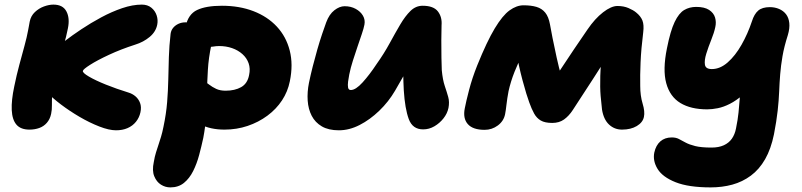

<svg xmlns="http://www.w3.org/2000/svg" viewBox="-20 -553 3485 834"><path d="M484 13Q454 13 411.5 -3.5Q369 -20 325.5 -45.5Q282 -71 245 -99Q208 -127 188 -149Q170 -169 161.5 -193.5Q153 -218 158 -245Q163 -267 177 -291.5Q191 -316 217 -339Q232 -352 262.5 -375.5Q293 -399 333.5 -426Q374 -453 419.5 -477.5Q465 -502 510.5 -517.5Q556 -533 596 -533Q621 -533 637.5 -519.5Q654 -506 660.5 -486Q667 -466 663 -446Q657 -415 630 -392.5Q603 -370 567 -359Q505 -339 453.5 -315Q402 -291 371.5 -271.5Q341 -252 340 -245Q338 -237 366 -220.5Q394 -204 440 -185.5Q486 -167 538 -151Q555 -146 568.5 -134.5Q582 -123 588.5 -105.5Q595 -88 590 -65Q585 -42 570.5 -24Q556 -6 534 3.5Q512 13 484 13ZM108 10Q70 10 51.5 -11.5Q33 -33 31 -75Q29 -117 42 -178Q52 -227 64 -271.5Q76 -316 86.5 -354.5Q97 -393 102 -421Q104 -429 105.5 -439.5Q107 -450 109 -459Q114 -484 131.5 -500.5Q149 -517 171 -525Q193 -533 212 -533Q253 -533 268.5 -503.5Q284 -474 275 -430Q268 -394 257 -357Q246 -320 235 -286Q224 -252 218 -225Q209 -177 207 -147Q205 -117 205.5 -96.5Q206 -76 202 -58Q197 -35 183.5 -19.5Q170 -4 150.5 3Q131 10 108 10Z M955 10Q893 10 849 -13.5Q805 -37 784.5 -76Q764 -115 773 -161Q777 -180 795 -196Q813 -212 831 -212Q848 -212 861.5 -204Q875 -196 888.5 -185.5Q902 -175 919 -167Q936 -159 960 -159Q1000 -159 1027.5 -174.5Q1055 -190 1062 -227Q1068 -255 1060 -278Q1052 -301 1033 -318Q1014 -335 988 -344Q962 -353 932 -353Q919 -353 905 -350.5Q891 -348 863 -348Q840 -348 821 -360Q802 -372 791.5 -392.5Q781 -413 786 -437Q797 -491 836 -509.5Q875 -528 944 -528Q1020 -528 1081 -504.5Q1142 -481 1182.5 -437.5Q1223 -394 1238.5 -333.5Q1254 -273 1239 -200Q1230 -155 1205 -117Q1180 -79 1141.5 -50.5Q1103 -22 1055.5 -6Q1008 10 955 10ZM720 261Q698 261 679 249Q660 237 650 212.5Q640 188 648 151Q652 127 657.5 109.5Q663 92 668.5 75.5Q674 59 679.5 41Q685 23 690 -2Q702 -59 706 -109.5Q710 -160 711 -208Q712 -256 713.5 -305Q715 -354 721 -406Q723 -421 732 -432Q741 -443 755 -449.5Q769 -456 786 -456Q818 -456 845.5 -442.5Q873 -429 888 -407Q903 -385 898 -358Q886 -301 883 -250Q880 -199 879 -151Q878 -103 875.5 -54.5Q873 -6 863 46Q855 83 845 120.5Q835 158 819 190Q803 222 779 241.5Q755 261 720 261Z M1452 13Q1407 13 1378 -4Q1349 -21 1334 -50Q1319 -79 1316.5 -116Q1314 -153 1322 -193Q1329 -227 1338.5 -264.5Q1348 -302 1358.5 -338.5Q1369 -375 1379.5 -406Q1390 -437 1397 -456Q1410 -491 1432.5 -508.5Q1455 -526 1477 -526Q1504 -526 1525 -514.5Q1546 -503 1556.5 -485Q1567 -467 1563 -446Q1560 -430 1551.5 -405Q1543 -380 1533 -350.5Q1523 -321 1513 -290Q1503 -259 1497 -229Q1494 -214 1492 -198.5Q1490 -183 1492 -172.5Q1494 -162 1504 -162Q1525 -162 1555 -195Q1585 -228 1616 -275Q1648 -320 1672.5 -365Q1697 -410 1718.5 -446.5Q1740 -483 1763 -505.5Q1786 -528 1816 -528Q1863 -528 1882 -503.5Q1901 -479 1898 -443Q1897 -417 1897 -378Q1897 -339 1897.5 -302.5Q1898 -266 1899 -248Q1903 -206 1912 -179.5Q1921 -153 1927 -131.5Q1933 -110 1928 -84Q1923 -60 1906.5 -39Q1890 -18 1867 -4.5Q1844 9 1818 9Q1772 9 1755.5 -36Q1739 -81 1734 -160Q1732 -198 1731.5 -235Q1731 -272 1732 -307Q1733 -342 1734 -373L1797 -341Q1787 -321 1763.5 -278Q1740 -235 1696 -159Q1668 -111 1627.5 -72Q1587 -33 1542 -10Q1497 13 1452 13Z M2085 11Q2034 11 2012 -14Q1990 -39 1999 -83Q2004 -110 2017.5 -162Q2031 -214 2053 -269Q2095 -373 2129 -429.5Q2163 -486 2193.5 -508Q2224 -530 2254 -530Q2287 -530 2310.5 -523Q2334 -516 2348.5 -498Q2363 -480 2369 -447Q2372 -428 2380 -388.5Q2388 -349 2398 -303Q2408 -257 2420 -216Q2432 -175 2444 -154L2347 -143Q2380 -198 2411.5 -246Q2443 -294 2473 -338.5Q2503 -383 2532 -425Q2564 -472 2599.5 -499.5Q2635 -527 2662 -527Q2689 -527 2710 -518Q2731 -509 2743 -499Q2763 -483 2770.5 -464Q2778 -445 2774 -413Q2765 -341 2762.5 -282.5Q2760 -224 2761 -180Q2761 -137 2771.5 -102.5Q2782 -68 2777 -45Q2772 -21 2746 -5.5Q2720 10 2682 10Q2649 10 2625.5 -12Q2602 -34 2595 -77Q2592 -101 2589 -136.5Q2586 -172 2587.5 -224Q2589 -276 2598 -348L2651 -361Q2630 -326 2605.5 -287.5Q2581 -249 2556.5 -211Q2532 -173 2509 -138Q2486 -103 2468 -75Q2451 -49 2430 -34Q2409 -19 2379 -19Q2347 -19 2329 -29.5Q2311 -40 2300 -60Q2289 -80 2279 -108Q2274 -121 2266 -147Q2258 -173 2249.5 -205Q2241 -237 2234 -269Q2227 -301 2224 -327.5Q2221 -354 2223 -368L2284 -369Q2270 -354 2251 -319Q2232 -284 2215 -241Q2198 -198 2189 -157Q2183 -125 2180 -98.5Q2177 -72 2174 -57Q2168 -27 2142.5 -8Q2117 11 2085 11Z M3067 261Q2971 261 2914.5 238.5Q2858 216 2836.5 181Q2815 146 2822 110Q2829 78 2848.5 61Q2868 44 2898 44Q2916 44 2928.5 50.5Q2941 57 2957.5 66Q2974 75 3000 81.5Q3026 88 3071 88Q3102 88 3124 78Q3146 68 3159 49.5Q3172 31 3177 5Q3185 -34 3188 -64.5Q3191 -95 3193 -122Q3195 -149 3197.5 -177.5Q3200 -206 3207 -240L3265 -205Q3236 -166 3207 -141Q3178 -116 3150.5 -102Q3123 -88 3098 -83Q3073 -78 3052 -78Q2981 -78 2935.5 -105.5Q2890 -133 2874 -191.5Q2858 -250 2877 -343Q2892 -419 2910.5 -457.5Q2929 -496 2952 -509.5Q2975 -523 3004 -523Q3040 -523 3060 -510Q3080 -497 3086 -477Q3092 -457 3087 -435Q3082 -411 3069.5 -380Q3057 -349 3048 -320Q3039 -291 3042 -272Q3045 -253 3072 -253Q3108 -253 3141 -282Q3174 -311 3201 -358.5Q3228 -406 3246 -460Q3256 -492 3273.5 -507Q3291 -522 3324 -522Q3346 -522 3364.5 -514Q3383 -506 3394.5 -491Q3406 -476 3408.5 -453Q3411 -430 3402 -400Q3386 -350 3379 -309Q3372 -268 3369 -231Q3366 -194 3364.5 -155.5Q3363 -117 3358 -72Q3353 -27 3342 30Q3329 94 3303.5 138.5Q3278 183 3241.5 210Q3205 237 3161 249Q3117 261 3067 261Z"/></svg>

Font: Shantell Sans ExtraBold
Style: Italic
Weight: 800
Italic angle: -11°
Designer: Stephen Nixon, Anya Danilova, Shantell Martin
Foundry: Arrow Type
Version: Version 1.011;[c5ecc13dd]